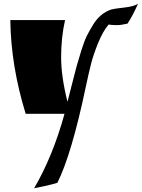

<svg xmlns="http://www.w3.org/2000/svg" viewBox="-20 -607 756 1024"><path d="M660 -481Q626 -473 603 -473Q580 -473 559 -476Q528 -439 503 -377Q478 -315 465.5 -266Q453 -217 438 -146Q362 216 286 368Q236 383 162 397Q262 226 324 0H117Q38 -256 35 -500H327Q306 -407 306 -302.5Q306 -198 340 -64Q347 -91 364 -158.5Q381 -226 389 -255Q397 -284 413.5 -337Q430 -390 443.5 -416.5Q457 -443 477 -476Q513 -535 572 -556Q589 -561 641 -566.5Q693 -572 716 -587Q689 -525 660 -481Z"/></svg>

Font: Ruslan Display
Style: Regular
Weight: 400
Version: Version 1.000